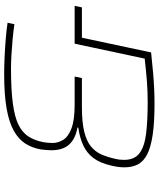

<svg xmlns="http://www.w3.org/2000/svg" viewBox="58 -794 744 899"><g transform="rotate(-90 429.5 -344.0)"><path d="M394 8Q307 8 249 -0.5Q191 -9 157.5 -26Q124 -43 110 -69.5Q96 -96 96 -133Q96 -147 98 -162.5Q100 -178 104 -194Q116 -247 139.5 -278Q163 -309 198.5 -325.5Q234 -342 282 -349V-353Q230 -362 203 -391.5Q176 -421 176 -474Q176 -485 177 -498Q178 -511 180 -525Q187 -565 207 -596.5Q227 -628 266.5 -650.5Q306 -673 371 -684.5Q436 -696 532 -696Q569 -696 612.5 -694Q656 -692 698.5 -688.5Q741 -685 773 -680L766 -648Q733 -653 695 -656.5Q657 -660 621.5 -662Q586 -664 560 -664Q460 -664 396 -655.5Q332 -647 295.5 -629Q259 -611 240.5 -582.5Q222 -554 214 -513Q212 -503 211 -491.5Q210 -480 210 -469Q210 -444 224.5 -420Q239 -396 278 -381Q317 -366 389 -366H521L514 -332H379Q307 -332 262.5 -321Q218 -310 193 -289Q168 -268 156 -240Q144 -212 136 -177Q133 -165 132 -154.5Q131 -144 131 -134Q131 -86 162 -62.5Q193 -39 253 -31.5Q313 -24 400 -24Q452 -24 497.5 -27.5Q543 -31 605 -38L675 -366H852L845 -332H703L634 -8Q579 -2 537 1.5Q495 5 461 6.5Q427 8 394 8Z"/></g></svg>

Font: Saira Expanded Thin
Style: Italic
Weight: 250
Width: 7
Italic angle: -12°
Designer: Hector Gatti with collaboration of the Omnibus-Type team
Foundry: Omnibus-Type
Version: Version 1.101